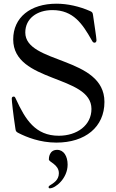

<svg xmlns="http://www.w3.org/2000/svg" viewBox="-20 -763 632 1044"><path d="M286.6 12.4C442.8 12.4 547.9 -71.7 547.9 -208.8C547.9 -457.7 117.5 -414.4 117.5 -586.3C117.5 -661.9 180.8 -708.1 264.9 -708.1C378.9 -708.1 428.3 -633.5 479 -544C484 -534.4 487.9 -530.9 494 -530.9C502.5 -530.9 504.6 -539.1 504.6 -544.7C504.6 -556.8 492.5 -633.2 485.8 -681.1C484 -694.2 481.5 -697.8 469.8 -702.8C413 -728 347.7 -742.9 287.3 -742.9C145.2 -742.9 51.8 -668.3 51.8 -548.7C51.8 -311.4 477.3 -357.2 477.3 -170.5C477.3 -81.7 398.8 -24.9 299.7 -24.9C172.2 -24.9 117.9 -113.6 67.8 -221.9C61.8 -235.1 60.4 -237.9 54.3 -237.9C46.2 -237.9 44 -232.2 44 -225.9C44 -214.1 51.5 -143.5 63.6 -64.6C65.3 -48.7 68.5 -45.8 81.7 -39.1C123.9 -17.8 196.4 12.4 286.6 12.4ZM244.3 254.3C244.3 257.8 245.7 261 250.7 261C281.6 261 347.7 207 347.7 132.1C347.7 86.6 326.7 51.8 290.8 51.8C247.5 51.8 245.7 95.5 245.7 103.7C245.7 119 300.1 130.7 300.1 179C300.1 217.3 268.8 234 249.6 246.1C246.8 248.2 244.3 250.7 244.3 254.3Z"/></svg>

Font: Margiela Serif Text
Style: Regular
Weight: 400
Designer: Andreas Faust, Stefan Endress
Version: Version 1.002;FEAKit 1.0